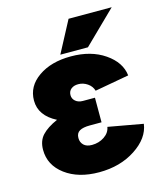

<svg xmlns="http://www.w3.org/2000/svg" viewBox="-107 -780 745 869"><g transform="rotate(-15 265.5 -345.5)"><path d="M318.8 -208H264.2Q231.9 -208 215.6 -198.5Q199.2 -189 199.2 -166Q199.2 -146 212.4 -133.1Q225.6 -120.1 251 -120.1Q283.7 -120.1 309.1 -137.2Q334.5 -154.3 338.9 -181.2L502 -151.9Q493.2 -86.4 421.4 -39.3Q349.6 7.8 251 7.8Q153.8 7.8 92.3 -38.1Q30.8 -84 30.8 -155.8Q30.8 -197.8 54.7 -223.6Q78.6 -249.5 127 -271Q48.8 -311 48.8 -381.8Q48.8 -448.7 108.9 -490.5Q168.9 -532.2 261.2 -532.2Q355.5 -532.2 419.4 -488.3Q483.4 -444.3 490.2 -381.8L330.1 -353Q323.7 -375 304 -388.4Q284.2 -401.9 261.2 -401.9Q240.2 -401.9 227.5 -391.4Q214.8 -380.9 214.8 -362.8Q214.8 -345.7 228 -334.5Q241.2 -323.2 262.2 -323.2H318.8ZM295.9 -699.2H498L347.2 -551.8H217.8Z"/></g></svg>

Font: LT Superior Black
Style: Regular
Weight: 900
Designer: Daniel Lyons
Foundry: LyonsType
Version: Version 2.005